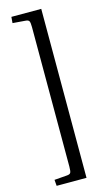

<svg xmlns="http://www.w3.org/2000/svg" viewBox="-151 -862 633 1124"><g transform="rotate(-15 165.0 -300.0)"><path d="M44 212 41 175 117 169Q135 168 140 159.5Q145 151 145 123V-723Q145 -751 140 -759.5Q135 -768 117 -769L41 -775L44 -812H225V212Z"/></g></svg>

Font: Literata 36pt
Style: Regular
Weight: 400
Designer: Latin by Veronika Burian and Jose Scaglione. Greek by Irene Vlachou. Cyrillic by Vera Evstafieva.
Foundry: TypeTogether
Version: Version 3.002